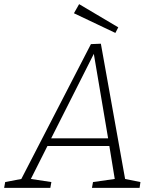

<svg xmlns="http://www.w3.org/2000/svg" viewBox="-55 -907 743 927"><path d="M432 -696 549 -43 623 -28 619 0H389L394 -28L499 -43L473 -202H174L94 -43L193 -28L188 0H-35L-30 -28L48 -43L384 -694ZM467 -239 398 -647 192 -239ZM516 -775 502 -748 302 -843 327 -887Z"/></svg>

Font: Bitter Pro Light
Style: Italic
Weight: 300
Italic angle: -9°
Designer: Sol Matas, and Bitter project Authors
Foundry: Sol Matas
Version: Version 1.010